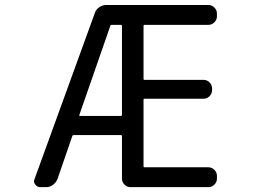

<svg xmlns="http://www.w3.org/2000/svg" viewBox="-20 -775 1040 774"><path d="M299.8 -311.5Q298.8 -307.6 302.7 -307.6H466.8Q471.7 -307.6 471.7 -312.5V-669.9Q471.7 -674.8 466.8 -674.8H429.7Q425.8 -674.8 424.8 -670.9ZM362.3 -722.7Q367.2 -737.3 380.4 -746.1Q393.6 -754.9 408.2 -754.9H820.3Q834 -754.9 844.2 -744.6Q854.5 -734.4 854.5 -720.7V-709Q854.5 -695.3 844.2 -685.1Q834 -674.8 820.3 -674.8H562.5Q558.6 -674.8 558.6 -669.9V-457Q558.6 -453.1 562.5 -453.1H800.8Q814.5 -453.1 824.7 -442.9Q835 -432.6 835 -418V-412.1Q835 -397.5 824.7 -387.2Q814.5 -377 800.8 -377H562.5Q558.6 -377 558.6 -373V-105.5Q558.6 -100.6 562.5 -100.6H820.3Q834 -100.6 844.2 -90.3Q854.5 -80.1 854.5 -66.4V-54.7Q854.5 -41 844.2 -30.8Q834 -20.5 820.3 -20.5H505.9Q492.2 -20.5 481.9 -30.8Q471.7 -41 471.7 -54.7V-226.6Q471.7 -230.5 466.8 -230.5H277.3Q272.5 -230.5 271.5 -226.6L211.9 -53.7Q206.1 -39.1 193.4 -29.8Q180.7 -20.5 166 -20.5H142.6Q129.9 -20.5 122.1 -31.2Q117.2 -37.1 117.2 -44.9Q117.2 -48.8 119.1 -52.7Z"/></svg>

Font: Rounded-L Mgen+ 2m regular
Style: Regular
Weight: 400
Designer: [Source Han Sans]
Ryoko NISHIZUKA  (kana & ideographs); Paul D. Hunt (Latin, Greek & Cyrillic); Wenlong ZHANG  (bopomofo
Version: Version 1.059.20150602